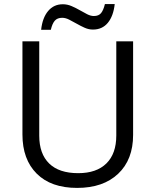

<svg xmlns="http://www.w3.org/2000/svg" viewBox="-20 -918 768 948"><path d="M637.2 -713.9V-252Q637.2 -129.9 563.5 -60.1Q489.7 9.8 360.8 9.8Q231.9 9.8 161.4 -60.5Q90.8 -130.9 90.8 -253.9V-713.9H173.8V-248Q173.8 -158.7 222.7 -110.8Q271.5 -63 366.2 -63Q456.5 -63 505.4 -111.1Q554.2 -159.2 554.2 -249V-713.9ZM439 -772Q418 -772 397.9 -781Q377.9 -790 358.6 -801Q339.4 -812 321.5 -821Q303.7 -830.1 287.1 -830.1Q262.7 -830.1 250.2 -815.4Q237.8 -800.8 231 -771H183.1Q189.5 -830.1 217.5 -863.5Q245.6 -897 290 -897Q312.5 -897 333.5 -887.9Q354.5 -878.9 373.5 -867.9Q392.6 -856.9 410.2 -847.9Q427.7 -838.9 443.4 -838.9Q467.3 -838.9 479 -853.3Q490.7 -867.7 498 -897.9H546.4Q540 -838.9 512.5 -805.4Q484.9 -772 439 -772Z"/></svg>

Font: HunimalSansv1.5
Style: Regular
Weight: 400
Foundry: Ascender Corporation
Version: Version 1.10